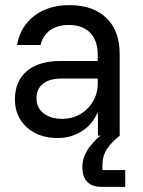

<svg xmlns="http://www.w3.org/2000/svg" viewBox="-20 -530 560 750"><path d="M205 9.2Q130.8 9.2 84.6 -32.9Q38.3 -75 38.3 -141.7Q38.3 -212.5 84.6 -252.1Q130.8 -291.7 215.8 -291.7H361.7V-316.7Q361.7 -371.7 332.1 -402.1Q302.5 -432.5 249.2 -432.5Q205 -432.5 176.2 -412.1Q147.5 -391.7 138.3 -354.2H46.7Q59.2 -426.7 114.2 -468.3Q169.2 -510 250.8 -510Q343.3 -510 395.4 -460Q447.5 -410 447.5 -319.2V0H362.5V-86.7H359.2Q340 -42.5 298.3 -16.7Q256.7 9.2 205 9.2ZM223.3 -65.8Q262.5 -65.8 293.8 -84.2Q325 -102.5 343.3 -133.8Q361.7 -165 361.7 -203.3V-223.3H221.7Q173.3 -223.3 147.9 -202.9Q122.5 -182.5 122.5 -145.8Q122.5 -109.2 150 -87.5Q177.5 -65.8 223.3 -65.8ZM378.3 200Q339.2 200 320.4 180Q301.7 160 301.7 123.3Q301.7 80.8 330.8 42.9Q360 5 395 -16.7L447.5 0Q414.2 26.7 397.1 53.3Q380 80 380 115.8V134.2H469.2V200Z"/></svg>

Font: Funnel Sans
Style: Regular
Weight: 400
Designer: NORD ID, Kristian Moeller
Foundry: Dicotype
Version: Version 1.000